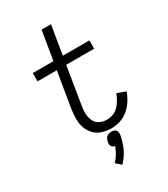

<svg xmlns="http://www.w3.org/2000/svg" viewBox="-231 -841 1039 1184"><g transform="rotate(-30 288.0 -249.5)"><path d="M336 8Q367 8 398.5 -2Q430 -12 456 -34Q482 -56 500 -84Q518 -112 529 -143L468 -165Q460 -143 448.5 -123Q437 -103 420 -85.5Q403 -68 381 -60Q359 -52 337 -52Q309 -52 285.5 -64.5Q262 -77 251.5 -101Q241 -125 240.5 -152.5Q240 -180 245 -207L288 -471H487V-530H298L332 -735H265L231 -530H84V-471H221L179 -217Q174 -183 174 -149.5Q174 -116 185 -86Q196 -56 218 -33.5Q240 -11 271.5 -1.5Q303 8 336 8ZM280 236Q314 201 333.5 158Q353 115 361 70Q363 58 359.5 46.5Q356 35 346 30Q336 25 324 25Q312 25 299.5 30Q287 35 280.5 46.5Q274 58 272 70Q270 80 272 90Q274 100 281.5 106Q289 112 299 114Q290 138 276.5 161.5Q263 185 244 204Z"/></g></svg>

Font: Iosevka Sparkle Light
Style: Italic
Weight: 300
Italic angle: -9°
Designer: Belleve Invis
Foundry: Belleve Invis
Version: Version 4.5.0; ttfautohint (v1.8.3)